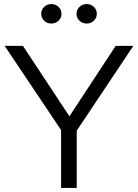

<svg xmlns="http://www.w3.org/2000/svg" viewBox="-20 -926 679 946"><path d="M281 0V-285L3 -700H93L322 -353L550 -700H637L358 -282V0ZM233 -810Q212 -810 197.5 -824Q183 -838 183 -858Q183 -878 197.5 -892Q212 -906 233 -906Q254 -906 268.5 -892Q283 -878 283 -858Q283 -838 268.5 -824Q254 -810 233 -810ZM407 -810Q386 -810 371.5 -824Q357 -838 357 -858Q357 -878 371.5 -892Q386 -906 407 -906Q428 -906 442.5 -892Q457 -878 457 -858Q457 -838 442.5 -824Q428 -810 407 -810Z"/></svg>

Font: Red Hat Display VF
Style: Regular
Weight: 300
Designer: Pentagram, MCKL
Foundry: Pentagram, MCKL
Version: Version 1.023